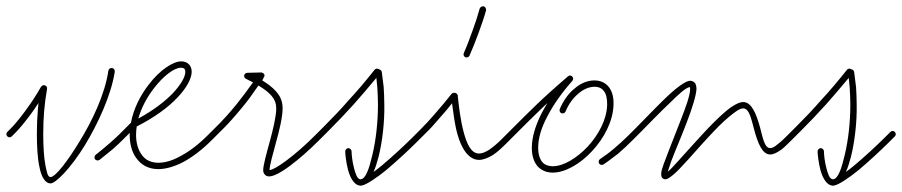

<svg xmlns="http://www.w3.org/2000/svg" viewBox="-30 -533 2838 604"><path d="M-7 -118C-11 -114 -11 -108 -7 -104C-3 -100 3 -100 7 -104L19 -116C30 -127 46 -146 64 -170C73 -182 82 -195 91 -209C90 -201 90 -194 89 -187C87 -163 86 -139 86 -112C86 -72 88 -35 94 -8C101 29 115 44 129 44C145 44 192 -3 237 -76C278 -144 319 -231 331 -307C332 -313 328 -318 323 -319C317 -320 312 -316 311 -311C300 -236 260 -152 219 -86C182 -25 144 24 129 24C119 24 117 5 113 -12C108 -38 106 -74 106 -112C106 -138 107 -162 109 -185C111 -208 114 -231 118 -253C118 -254 118 -255 118 -255C118 -256 118 -256 118 -256C118 -257 118 -257 118 -258C117 -258 117 -258 117 -258C117 -259 117 -259 117 -260L116 -261C115 -262 115 -262 114 -263L113 -264C112 -264 112 -264 111 -264L110 -265C109 -265 108 -265 108 -265C107 -265 107 -265 107 -265C106 -265 106 -265 105 -265C105 -264 105 -264 105 -264C104 -264 104 -264 103 -264C103 -264 103 -263 102 -263C101 -262 101 -262 100 -261L99 -260C84 -233 65 -205 48 -182C31 -159 15 -140 5 -130ZM271 -46C267 -43 266 -36 269 -32C272 -28 279 -27 283 -30C296 -40 311 -53 325 -64C339 -76 351 -88 359 -96L367 -104C371 -108 371 -114 367 -118C363 -122 357 -122 353 -118L345 -110C337 -102 325 -91 312 -80C298 -68 284 -56 271 -46Z M353 -118C349 -114 349 -108 353 -104C357 -100 363 -100 367 -104L378 -115C378 -113 378 -111 378 -109C378 -80 385 -53 400 -34C415 -14 437 -1 468 -1C490 -1 517 -8 546 -23C574 -38 605 -61 637 -93L648 -104C652 -108 652 -114 648 -118C644 -122 638 -122 634 -118L623 -107C592 -76 563 -55 536 -41C511 -27 488 -21 468 -21C445 -21 427 -30 416 -46C404 -62 398 -84 398 -109C398 -118 399 -127 400 -135C457 -164 500 -196 528 -226C559 -258 573 -288 573 -307C573 -317 570 -325 564 -331C558 -337 550 -340 540 -340C514 -340 472 -312 438 -267C412 -234 390 -191 382 -147ZM454 -255C483 -293 517 -320 540 -320C544 -320 547 -319 550 -317C552 -314 553 -311 553 -307C553 -291 539 -267 514 -240C489 -214 453 -186 405 -160C415 -195 433 -228 454 -255Z M634 -118C630 -114 630 -108 634 -104C638 -100 644 -100 648 -104L677 -133C688 -144 708 -166 731 -194C748 -214 766 -239 783 -264C801 -253 813 -244 822 -234C835 -220 839 -206 839 -192C839 -167 829 -126 819 -89C808 -49 798 -13 798 2C798 9 800 13 803 16C806 20 811 22 817 22C830 22 854 10 883 -12C910 -32 942 -60 974 -92L986 -104C990 -108 990 -114 986 -118C982 -122 976 -122 972 -118L960 -106C929 -75 898 -48 871 -28C848 -11 829 1 818 2C818 -12 828 -47 838 -84C849 -123 859 -165 859 -192C859 -211 854 -229 837 -247C827 -258 813 -269 795 -280C797 -284 799 -287 800 -290C801 -290 801 -291 801 -292C802 -293 802 -294 802 -295C802 -296 802 -297 802 -297C802 -298 802 -298 802 -298C801 -299 801 -299 801 -299C801 -300 801 -300 800 -300C800 -301 800 -301 800 -301C799 -302 799 -302 799 -302L798 -303H797C797 -304 796 -304 795 -304C794 -305 793 -305 792 -305L748 -304C746 -304 744 -303 742 -302C741 -301 740 -300 739 -298C739 -298 739 -297 738 -297V-296V-295V-294C738 -292 739 -290 740 -288C741 -287 742 -286 744 -285C752 -281 759 -277 766 -274C749 -250 731 -226 715 -206C693 -179 673 -157 663 -147Z M972 -118C968 -114 968 -108 972 -104C976 -100 982 -100 986 -104L1003 -121C1030 -148 1056 -175 1083 -205C1106 -231 1130 -259 1154 -288C1155 -279 1156 -268 1157 -258C1158 -241 1159 -222 1159 -203C1159 -152 1153 -92 1141 -44C1132 -6 1121 31 1104 31C1093 31 1088 11 1084 -3C1078 -25 1076 -48 1076 -57C1076 -62 1071 -67 1066 -67C1061 -67 1056 -62 1056 -57C1056 -47 1059 -21 1065 2C1073 31 1087 51 1104 51C1105 51 1105 51 1106 51C1105 51 1106 51 1107 51C1107 51 1108 51 1109 50C1109 50 1109 50 1110 50H1111C1127 45 1154 27 1185 2C1217 -25 1254 -59 1282 -87L1299 -104C1303 -108 1303 -114 1299 -118C1295 -122 1289 -122 1285 -118L1268 -101C1240 -73 1204 -40 1172 -13C1163 -6 1154 2 1145 8C1151 -5 1156 -21 1161 -40C1173 -88 1180 -150 1179 -203C1179 -223 1178 -242 1177 -259C1175 -277 1173 -293 1171 -307C1171 -308 1170 -309 1170 -309C1170 -310 1169 -311 1169 -311C1169 -311 1169 -311 1168 -312C1167 -313 1167 -313 1166 -313C1166 -313 1166 -313 1166 -314H1165L1160 -316C1159 -317 1158 -317 1157 -317C1156 -317 1156 -317 1155 -317H1154C1154 -317 1153 -317 1153 -316H1152H1151C1151 -315 1150 -315 1150 -315C1150 -315 1149 -315 1149 -314L1148 -313C1121 -279 1095 -248 1068 -219C1042 -189 1015 -161 989 -135Z M1429 -366C1427 -361 1429 -355 1434 -353C1439 -351 1445 -353 1447 -358C1456 -379 1466 -403 1475 -428C1484 -453 1493 -478 1499 -500C1500 -506 1497 -511 1492 -513C1486 -514 1481 -511 1479 -506C1473 -484 1465 -459 1456 -435C1447 -410 1438 -386 1429 -366ZM1285 -118C1281 -114 1281 -108 1285 -104C1289 -100 1295 -100 1299 -104L1307 -112C1322 -126 1338 -144 1355 -164C1368 -178 1380 -193 1392 -208C1396 -180 1400 -143 1409 -111C1422 -64 1445 -30 1477 -30C1490 -30 1505 -36 1520 -45C1534 -54 1548 -67 1562 -81L1585 -104C1589 -108 1589 -114 1585 -118C1581 -122 1575 -122 1571 -118L1548 -95C1535 -82 1522 -71 1509 -62C1498 -55 1487 -50 1477 -50C1451 -50 1438 -83 1429 -116C1418 -156 1413 -203 1410 -232C1410 -233 1410 -233 1410 -234C1409 -234 1409 -235 1409 -235V-236C1408 -236 1408 -237 1408 -237L1407 -238C1407 -238 1407 -238 1406 -239C1406 -239 1406 -239 1405 -239C1405 -240 1405 -240 1404 -240C1404 -240 1404 -240 1403 -240C1403 -241 1402 -241 1402 -241H1401H1398C1397 -241 1395 -241 1394 -240H1393C1393 -239 1393 -239 1392 -239C1392 -239 1391 -238 1390 -237C1374 -217 1357 -196 1340 -177C1324 -158 1307 -140 1293 -126Z M1731 -190C1729 -185 1731 -179 1736 -177C1741 -175 1747 -177 1749 -182C1759 -206 1773 -225 1790 -239C1805 -252 1823 -260 1840 -260C1854 -260 1864 -255 1870 -246C1878 -236 1880 -221 1880 -204C1879 -157 1853 -109 1819 -72C1785 -36 1743 -10 1709 -10C1696 -10 1684 -14 1676 -23C1668 -33 1663 -48 1663 -68C1663 -98 1673 -132 1692 -167C1711 -204 1738 -242 1770 -278C1779 -288 1766 -301 1757 -293C1715 -257 1683 -228 1657 -203C1630 -177 1609 -156 1590 -137L1571 -118C1567 -114 1567 -108 1571 -104C1575 -100 1581 -100 1585 -104L1604 -123C1623 -142 1644 -163 1670 -188C1677 -195 1685 -202 1692 -209C1686 -198 1679 -187 1674 -177C1654 -138 1643 -100 1643 -68C1643 -42 1650 -23 1661 -10C1673 3 1689 10 1709 10C1748 10 1795 -17 1833 -58C1871 -99 1899 -153 1900 -204C1901 -226 1896 -244 1887 -257C1877 -271 1861 -280 1840 -280C1818 -280 1796 -271 1777 -254C1758 -239 1742 -216 1731 -190ZM1857 -32C1853 -29 1852 -23 1855 -18C1858 -14 1864 -13 1869 -16C1884 -26 1899 -38 1915 -50C1930 -63 1945 -77 1961 -93L1972 -104C1976 -108 1976 -114 1972 -118C1968 -122 1962 -122 1958 -118L1947 -107C1931 -91 1916 -78 1902 -66C1887 -53 1873 -43 1857 -32Z M1958 -118C1954 -114 1954 -108 1958 -104C1962 -100 1968 -100 1972 -104L1984 -116C2010 -142 2044 -178 2076 -208C2103 -235 2128 -258 2140 -259C2141 -258 2141 -255 2141 -253C2141 -233 2127 -195 2111 -154C2095 -112 2076 -66 2064 -33C2060 -23 2056 -13 2054 -5C2051 3 2050 10 2050 15C2050 19 2051 23 2052 25C2055 29 2058 31 2064 31C2072 31 2093 15 2118 -13C2141 -37 2168 -69 2196 -99C2220 -125 2243 -149 2264 -166C2282 -181 2297 -192 2308 -192C2328 -192 2334 -155 2342 -127C2354 -82 2368 -47 2393 -47C2403 -47 2415 -53 2429 -63C2440 -72 2452 -84 2464 -96L2472 -104C2476 -108 2476 -114 2472 -118C2468 -122 2462 -122 2458 -118L2450 -110C2438 -98 2427 -87 2416 -79C2408 -72 2400 -67 2393 -67C2374 -67 2369 -104 2361 -132C2349 -176 2334 -212 2308 -212C2295 -212 2274 -201 2251 -181C2230 -163 2206 -139 2182 -113C2154 -83 2126 -51 2104 -27C2090 -12 2079 1 2071 7C2072 5 2072 3 2073 0C2075 -7 2078 -16 2082 -27C2094 -59 2114 -104 2130 -147C2147 -191 2160 -232 2161 -253C2161 -261 2159 -267 2157 -271C2153 -276 2147 -279 2141 -279C2127 -279 2096 -256 2062 -223C2031 -193 1996 -156 1970 -130Z M2458 -118C2454 -114 2454 -108 2458 -104C2462 -100 2468 -100 2472 -104L2489 -121C2516 -148 2542 -175 2569 -205C2592 -231 2616 -259 2640 -288C2641 -279 2642 -268 2643 -258C2644 -241 2645 -222 2645 -203C2645 -152 2639 -92 2627 -44C2618 -6 2607 31 2590 31C2579 31 2574 11 2570 -3C2564 -25 2562 -48 2562 -57C2562 -62 2557 -67 2552 -67C2547 -67 2542 -62 2542 -57C2542 -47 2545 -21 2551 2C2559 31 2573 51 2590 51C2591 51 2591 51 2592 51C2591 51 2592 51 2593 51C2593 51 2594 51 2595 50C2595 50 2595 50 2596 50H2597C2613 45 2640 27 2671 2C2703 -25 2740 -59 2768 -87L2785 -104C2789 -108 2789 -114 2785 -118C2781 -122 2775 -122 2771 -118L2754 -101C2726 -73 2690 -40 2658 -13C2649 -6 2640 2 2631 8C2637 -5 2642 -21 2647 -40C2659 -88 2666 -150 2665 -203C2665 -223 2664 -242 2663 -259C2661 -277 2659 -293 2657 -307C2657 -308 2656 -309 2656 -309C2656 -310 2655 -311 2655 -311C2655 -311 2655 -311 2654 -312C2653 -313 2653 -313 2652 -313C2652 -313 2652 -313 2652 -314H2651L2646 -316C2645 -317 2644 -317 2643 -317C2642 -317 2642 -317 2641 -317H2640C2640 -317 2639 -317 2639 -316H2638H2637C2637 -315 2636 -315 2636 -315C2636 -315 2635 -315 2635 -314L2634 -313C2607 -279 2581 -248 2554 -219C2528 -189 2501 -161 2475 -135Z"/></svg>

Font: Mistral SingleLine OTF-SVG Regular
Style: Regular
Weight: 300
Designer: François Chastanet, Élisa Garzelli, Anais Alves, Morgane Autin
Foundry: institut supérieur des arts et du design Toulouse / isdaT
Version: Version 1.000;hotconv 1.0.117;makeotfexe 2.5.65602 DEVELOPME